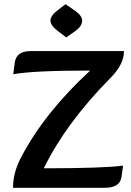

<svg xmlns="http://www.w3.org/2000/svg" viewBox="-20 -894 623 914"><path d="M479 0H42Q42 -71.8 80.1 -144.5Q191.4 -357.4 409.2 -558.1Q138.2 -558.1 43 -540.5L50.3 -595.7Q57.6 -650.9 126 -650.9H570.3Q570.3 -587.9 506.8 -523.9Q293.9 -308.6 188.5 -92.8Q467.8 -92.8 565.9 -105.5L558.6 -52.7Q551.3 0 479 0ZM295.4 -715.8 254.4 -747.1Q220.2 -772.9 220.2 -795.9Q220.2 -819.3 254.9 -845.7L292 -874L335.9 -843.8Q371.1 -819.3 371.1 -795.9Q371.1 -768.6 336.9 -745.1Z"/></svg>

Font: ALMAS
Style: Bold
Weight: 700
Designer: ALMAS Font/ by Husham Jawad Kadhim, derived from the Bainsely font by/ Paul James MIller
Foundry: High-Logic / Made with FontCreator
Version: Version 1.411;September 19, 2021;FontCreator 14.0.0.2814 32-